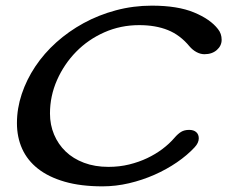

<svg xmlns="http://www.w3.org/2000/svg" viewBox="-20 -646 825 680"><path d="M364 -55Q403 -55 437.5 -63.5Q472 -72 501.5 -86Q531 -100 555.5 -118.5Q580 -137 598 -158Q610 -172 621.5 -179Q633 -186 650 -186Q666 -186 675 -178Q684 -170 684 -156Q684 -140 669 -124Q643 -96 606.5 -71Q570 -46 527 -27Q484 -8 437 3Q390 14 343 14Q266 14 209 -2.5Q152 -19 114.5 -48.5Q77 -78 58.5 -119Q40 -160 40 -210Q40 -262 57 -313Q74 -364 105 -410.5Q136 -457 179.5 -496Q223 -535 276 -564Q329 -593 390.5 -609.5Q452 -626 518 -626Q609 -626 667 -602Q725 -578 752 -543Q765 -527 765 -505Q765 -484 748 -469Q731 -454 704 -454Q690 -454 676 -461.5Q662 -469 651 -482Q618 -522 574.5 -539.5Q531 -557 473 -557Q407 -557 349.5 -531.5Q292 -506 249.5 -462.5Q207 -419 182 -362.5Q157 -306 157 -244Q157 -204 171.5 -169.5Q186 -135 212.5 -109.5Q239 -84 277.5 -69.5Q316 -55 364 -55Z"/></svg>

Font: Sofadi One
Style: Regular
Weight: 400
Designer: Botjo Nikoltchev
Foundry: Botjo Nikoltchev
Version: Version 1.002